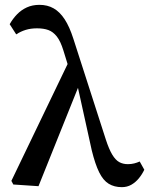

<svg xmlns="http://www.w3.org/2000/svg" viewBox="-20 -758 617 793"><path d="M35 4 27 -11 270 -516 310 -415 139 11ZM483 15Q452 15 429 1Q406 -13 389.5 -46.5Q373 -80 359 -137L301 -400H288L242 -549Q230 -588 214.5 -607.5Q199 -627 179.5 -634Q160 -641 133 -641Q107 -641 86 -634.5Q65 -628 47 -616L20 -658Q33 -681 50.5 -699Q68 -717 91 -727.5Q114 -738 143 -738Q176 -738 201.5 -723.5Q227 -709 247 -678.5Q267 -648 283 -598L417 -182Q430 -142 443.5 -119.5Q457 -97 472.5 -88.5Q488 -80 508 -80Q522 -80 534 -83Q546 -86 557 -91L576 -57Q567 -38 553.5 -21.5Q540 -5 522.5 5Q505 15 483 15Z"/></svg>

Font: Source Serif 4 Medium
Style: Regular
Weight: 500
Designer: Frank Grießhammer
Foundry: Adobe Systems Incorporated
Version: Version 4.004;hotconv 1.0.116;makeotfexe 2.5.65601